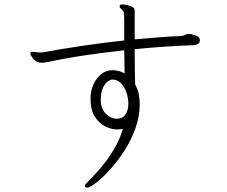

<svg xmlns="http://www.w3.org/2000/svg" viewBox="-20 -785 1040 878"><path d="M894 -600V-602Q894 -614 880 -620.5Q866 -627 849 -630H844Q834 -630 826 -625.5Q818 -621 808 -620Q762 -619 708.5 -614.5Q655 -610 596 -605V-723Q596 -734 595.5 -739.5Q595 -745 591 -749Q587 -754 569.5 -759.5Q552 -765 538 -765Q527 -765 527 -755Q527 -750 534 -744Q545 -737 546.5 -725Q548 -713 548 -677V-600Q456 -590 360 -576Q264 -562 179 -546Q175 -545 171 -545Q167 -545 164 -545Q154 -545 146.5 -546.5Q139 -548 132 -548Q128 -548 123.5 -547Q119 -546 119 -540Q119 -532 133.5 -515Q148 -498 171 -498Q178 -498 186 -499.5Q194 -501 202 -502Q280 -519 368.5 -532Q457 -545 548 -555L550 -449Q525 -464 493 -464Q466 -464 443.5 -446.5Q421 -429 407.5 -399.5Q394 -370 394 -333Q394 -283 413.5 -252Q433 -221 461 -207Q489 -193 516 -193Q530 -193 542 -196Q527 -145 500 -100.5Q473 -56 443 -20.5Q413 15 388 40Q381 47 374.5 53.5Q368 60 368 66Q368 68 370 70Q373 73 378 73Q390 73 418 52Q446 31 480 -6Q514 -43 546 -91.5Q578 -140 598.5 -196Q619 -252 619 -310Q619 -332 614.5 -354.5Q610 -377 598 -399Q597 -419 596.5 -464.5Q596 -510 596 -560Q665 -567 731 -571.5Q797 -576 858 -578Q894 -579 894 -600ZM441 -324V-327Q441 -364 451 -384Q461 -404 473 -412.5Q485 -421 492 -421H495Q518 -421 534 -403.5Q550 -386 558.5 -360.5Q567 -335 567 -312Q567 -280 553.5 -261Q540 -242 514 -242Q488 -242 465 -264Q442 -286 441 -324Z"/></svg>

Font: Klee One
Style: Regular
Weight: 400
Designer: Fontworks Inc.
Foundry: Fontworks Inc.
Version: Version 1.100